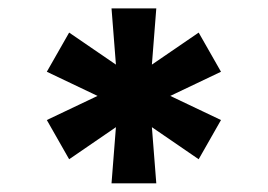

<svg xmlns="http://www.w3.org/2000/svg" viewBox="-20 -747 626 449"><path d="M240.8 -318.2 251.1 -449.6 141.7 -374.6 89.5 -466.3 208.1 -522.7 89.5 -579.2 141.7 -670.8 251.1 -595.9 240.8 -727.3H345.5L335.2 -595.9L444.6 -670.8L496.8 -579.2L378.2 -522.7L496.8 -466.3L444.6 -374.6L335.2 -449.6L345.5 -318.2Z"/></svg>

Font: Inter UI Extra Bold
Style: Regular
Weight: 800
Designer: Rasmus Andersson
Foundry: rsms
Version: 3.2;8d6f07862